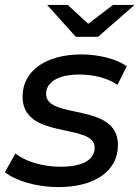

<svg xmlns="http://www.w3.org/2000/svg" viewBox="-32 -757 569 783"><path d="M368 -607 517 -737H429L328 -660L244 -737H160L277 -607ZM291 -453C345 -453 404 -441 447 -411L485 -487C442 -517 370 -535 300 -535C155 -535 60 -468 60 -363C60 -184 354 -258 354 -155C354 -106 307 -77 215 -77C143 -77 72 -98 31 -131L-12 -55C31 -20 116 6 206 6C350 6 449 -56 449 -166C449 -342 156 -267 156 -374C156 -420 202 -453 291 -453Z"/></svg>

Font: AWKNG-Font Medium
Style: Italic
Weight: 500
Italic angle: -11.3°
Designer: Awakening Church
Foundry: Awakening Church
Version: Version 1.700;PS 001.700;hotconv 1.0.88;makeotf.lib2.5.64775